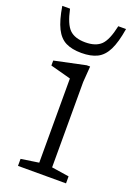

<svg xmlns="http://www.w3.org/2000/svg" viewBox="-147 -791 604 849"><g transform="rotate(20 155.0 -366.0)"><path d="M201 -522 195.5 -447V-45.5L277.5 -33V0H51.5V-33L135 -45.5V-441.5Q129.5 -443 112.2 -447.8Q95 -452.5 74.2 -458Q53.5 -463.5 38.5 -467.5V-491L185 -522ZM143.5 -615Q192.5 -615 217.5 -639.2Q242.5 -663.5 257 -732H293.5Q283 -667 264.8 -630.5Q246.5 -594 217.2 -579.5Q188 -565 143.5 -565Q99 -565 69.8 -579.5Q40.5 -594 22.2 -630.5Q4 -667 -6.5 -732H30Q44.5 -663.5 69.5 -639.2Q94.5 -615 143.5 -615Z"/></g></svg>

Font: Newsreader 6pt Light
Style: Regular
Weight: 300
Designer: Hugues Gentile
Foundry: Production Type
Version: Version 1.003; ttfautohint (v1.8.3)